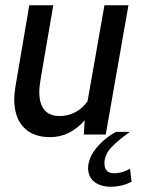

<svg xmlns="http://www.w3.org/2000/svg" viewBox="-20 -510 534 728"><path d="M34 -134Q34 -158 42 -202L91 -490H182L135 -216Q129 -181 129 -162Q129 -70 207 -70Q237 -70 264.5 -84Q292 -98 312 -126L376 -490H467L381 0H298L301 -54Q245 10 170 10Q105 10 69.5 -27.5Q34 -65 34 -134ZM473 -10Q427 22 401.5 49.5Q376 77 376 109Q376 128 385.5 137.5Q395 147 413 147Q442 147 473 130L479 179Q443 198 399 198Q362 198 338.5 180Q315 162 314 129Q314 89 345.5 51Q377 13 420 -10Z"/></svg>

Font: Cabin
Style: Italic
Weight: 400
Italic angle: -7°
Designer: Pablo Impallari
Foundry: Pablo Impallari. http://www.impallari.com Igino Marini. http://www.ikern.com
Version: Version 2.200